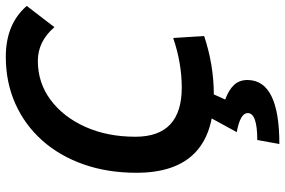

<svg xmlns="http://www.w3.org/2000/svg" viewBox="-180 -563 978 658"><g transform="rotate(-90 309.0 -234.0)"><path d="M313 9.8Q45.9 9.8 45.9 -255.4Q45.9 -354.5 74.7 -436.5Q103.5 -518.6 156.5 -578.1Q209.5 -637.7 282.5 -670.4Q355.5 -703.1 443.4 -703.1Q555.7 -703.1 617.7 -631.3L544.9 -536.6Q496.1 -593.3 429.2 -593.3Q354.5 -593.3 295.9 -549.8Q237.3 -506.3 203.4 -430.9Q169.4 -355.5 169.4 -258.8Q169.4 -100.1 337.9 -100.1Q421.4 -100.1 507.8 -129.4L514.6 -23.4Q415 9.8 313 9.8ZM144.5 234.4 158.2 158.7Q250.5 158.7 250.5 126Q250.5 100.1 185.1 88.4L246.6 -23.9L318.4 1L296.9 48.8Q330.1 61 346.9 79.1Q363.8 97.2 363.8 125Q363.8 234.4 144.5 234.4Z"/></g></svg>

Font: Cascadia Code NF SemiBold
Style: Italic
Weight: 600
Italic angle: -10°
Monospace: yes
Designer: Aaron Bell
Foundry: Saja Typeworks
Version: Version 2404.023; ttfautohint (v1.8.4)